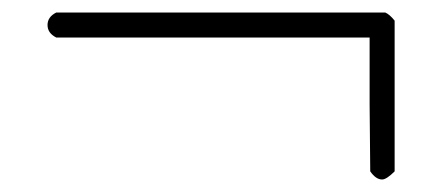

<svg xmlns="http://www.w3.org/2000/svg" viewBox="-20 -376 707 307"><path d="M70 -356H596Q603 -353 611 -343V-102Q598 -89 591 -89Q581 -89 572 -102L571 -209V-316H70Q56 -323 56 -336Q56 -349 70 -356Z"/></svg>

Font: KaTeX_Main
Style: Regular
Weight: 400
Version: Version 1.1; ttfautohint (v1.3)